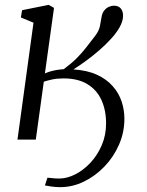

<svg xmlns="http://www.w3.org/2000/svg" viewBox="-20 -575 605 791"><path d="M52 0 118 -481.5 66 -503 71 -533 180.5 -555 202.5 -542.5 165 -272.5Q176 -277.5 188.2 -281Q200.5 -284.5 214.2 -286.8Q228 -289 242.5 -290Q273.5 -313 294 -333.2Q314.5 -353.5 332.2 -375.8Q350 -398 371.5 -426.5Q388 -448 391.8 -468Q395.5 -488 398.5 -505.5Q401 -521 409 -531.2Q417 -541.5 427.8 -546.5Q438.5 -551.5 449.5 -551.5Q468 -551.5 477.5 -540.2Q487 -529 487 -510.5Q487 -488 472.8 -462.8Q458.5 -437.5 436 -413.5Q415 -390.5 388.5 -367.5Q362 -344.5 334.5 -324.5Q307 -304.5 282.5 -289Q339 -285.5 379 -267.2Q419 -249 444.2 -220.2Q469.5 -191.5 481 -157Q492.5 -122.5 492.5 -85.5Q492.5 -29.5 470.2 21.2Q448 72 410.2 111.2Q372.5 150.5 325.5 173.2Q278.5 196 228.5 196Q209 196 192 193.5Q175 191 165 189L175.5 157Q183.5 157.5 196 159Q208.5 160.5 224 160.5Q256.5 160.5 290.2 143.2Q324 126 352.8 95.2Q381.5 64.5 399.2 23.2Q417 -18 417 -66.5Q417 -121 398 -162.8Q379 -204.5 340.2 -228.2Q301.5 -252 241.5 -252Q215 -252 194.5 -247.5Q174 -243 160.5 -238.5L127.5 0Z"/></svg>

Font: Merriweather 48pt Light
Style: Italic
Weight: 300
Italic angle: -7.8°
Version: Version 2.101